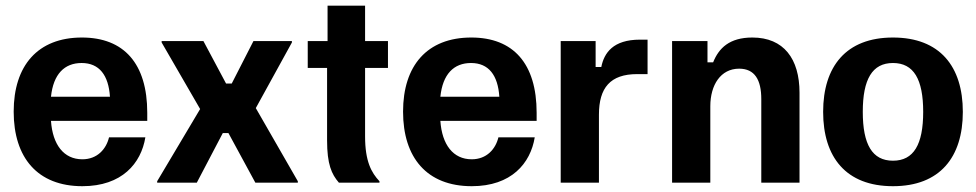

<svg xmlns="http://www.w3.org/2000/svg" viewBox="-20 -645 3448 678"><path d="M270.8 12.5C410.8 12.5 478.3 -68.3 493.3 -160H365C355 -118.3 323.3 -82.5 270.8 -82.5C205 -82.5 165.8 -134.2 160 -218.3H500V-246.7C500 -420.8 417.5 -512.5 269.2 -512.5C113.3 -512.5 28.3 -413.3 28.3 -250.8C28.3 -88.3 112.5 12.5 270.8 12.5ZM160 -303.3C168.3 -383.3 207.5 -422.5 268.3 -422.5C330.8 -422.5 363.3 -379.2 368.3 -303.3Z M535 0H675L766.7 -175H786.7L881.7 0H1031.7V-5L883.3 -263.3L1010.8 -495V-500H875L798.3 -350H778.3L698.3 -500H550.8V-495L686.7 -260L535 -5Z M1176.7 0H1320V-5C1291.7 -35 1269.2 -75 1269.2 -163.3V-405H1350V-500H1269.2V-625H1136.7V-500H1066.7V-405H1135V-149.2C1135 -65 1150.8 -30 1176.7 0Z M1645.8 12.5C1785.8 12.5 1853.3 -68.3 1868.3 -160H1740C1730 -118.3 1698.3 -82.5 1645.8 -82.5C1580 -82.5 1540.8 -134.2 1535 -218.3H1875V-246.7C1875 -420.8 1792.5 -512.5 1644.2 -512.5C1488.3 -512.5 1403.3 -413.3 1403.3 -250.8C1403.3 -88.3 1487.5 12.5 1645.8 12.5ZM1535 -303.3C1543.3 -383.3 1582.5 -422.5 1643.3 -422.5C1705.8 -422.5 1738.3 -379.2 1743.3 -303.3Z M1960 0H2095V-240C2095 -335 2135 -383.3 2230 -383.3H2266.7V-505H2240C2145 -505 2113.3 -458.3 2103.3 -408.3H2083.3V-500H1960Z M2353.3 0H2488.3V-270C2488.3 -345 2525 -402.5 2590 -402.5C2645 -402.5 2668.3 -363.3 2668.3 -295V0H2803.3V-317.5C2803.3 -437.5 2747.5 -512.5 2636.7 -512.5C2555.8 -512.5 2518.3 -475 2498.3 -425H2478.3V-500H2353.3Z M3133.3 12.5C3299.2 12.5 3380 -90 3380 -250C3380 -410 3299.2 -512.5 3133.3 -512.5C2967.5 -512.5 2886.7 -410 2886.7 -250C2886.7 -90 2967.5 12.5 3133.3 12.5ZM3133.3 -77.5C3060 -77.5 3026.7 -135 3026.7 -250C3026.7 -365 3060 -422.5 3133.3 -422.5C3206.7 -422.5 3240 -365 3240 -250C3240 -135 3206.7 -77.5 3133.3 -77.5Z"/></svg>

Font: Familjen Grotesk GF
Style: Bold
Weight: 700
Designer: Anders Wikstroem, Jonas Baeckman, Matilda Gysing, Kristian Moeller
Foundry: Familjen STHLM AB
Version: Version 2.000; Beta; Release 4; Build 6